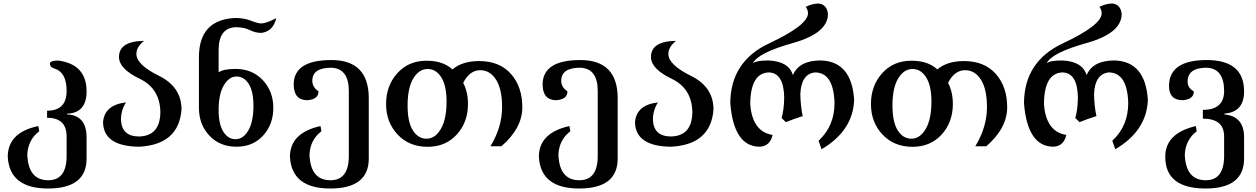

<svg xmlns="http://www.w3.org/2000/svg" viewBox="-20 -830 7190 1099"><path d="M254.9 249Q34.7 249 24.4 67.9Q24.4 -72.3 199.2 -108.4L204.6 -78.6Q141.1 -30.8 136.2 53.7Q141.1 201.7 256.3 201.7Q361.3 201.7 361.3 62.5V-49.3Q361.3 -155.8 249.5 -155.8V-196.3Q361.3 -196.3 361.3 -309.1Q361.3 -415.5 293.5 -437Q266.1 -445.3 265.6 -465.3Q265.6 -483.4 313.5 -483.4Q475.6 -461.9 475.6 -306.6Q475.6 -183.1 363.3 -179.2V-175.3Q475.6 -169.9 475.6 -43.9V77.6Q475.6 249 254.9 249Z M777.8 9.8Q571.8 8.3 569.8 -131.3Q578.6 -230 701.2 -243.7Q672.4 -199.2 672.4 -143.6Q676.8 -48.8 776.4 -48.8Q894.5 -51.8 897.9 -184.1Q897.9 -322.3 779.5 -379.2Q661.1 -436 661.1 -503.9Q661.1 -594.2 804.7 -596.2Q760.7 -561 760.7 -521.5Q760.7 -459.5 889.9 -396Q1019 -332.5 1019 -203.1Q1003.9 -2.9 777.8 9.8Z M1328.1 -33.2Q1372.1 -33.2 1401.4 -83.3Q1430.7 -133.3 1430.7 -225.6Q1430.7 -307.6 1403.6 -349.9Q1376.5 -392.1 1334 -392.1Q1291 -392.1 1261.2 -341.8Q1231.4 -291.5 1231.4 -200.2Q1231.4 -118.7 1258.5 -75.9Q1285.6 -33.2 1328.1 -33.2ZM1334 9.8Q1237.8 9.8 1178.2 -54Q1118.7 -117.7 1118.7 -211.9V-502.9Q1118.7 -717.3 1325.7 -727.1Q1377.4 -727.1 1416.7 -711.4Q1456.1 -695.8 1474.6 -695.8Q1502.9 -695.8 1561.5 -726.1Q1543 -649.9 1475.6 -641.6Q1441.9 -641.6 1409.4 -658Q1377 -674.3 1328.6 -674.3Q1231.4 -669.9 1231.4 -543.5V-416Q1258.8 -435.5 1328.1 -435.5Q1424.3 -435.5 1484.4 -371.1Q1544.4 -306.6 1544.4 -212.9Q1544.4 -117.7 1486.1 -54Q1427.7 9.8 1334 9.8Z M1870.1 249Q1649.9 249 1639.6 67.9Q1639.6 -69.8 1814.5 -108.4L1819.8 -78.6Q1756.3 -30.8 1751.5 53.7Q1756.3 201.7 1871.6 201.7Q1976.6 201.7 1976.6 62.5V-309.1Q1976.6 -438 1877 -442.4Q1767.6 -442.4 1767.6 -367.7Q1767.6 -331.1 1803.2 -307.1Q1803.2 -261.2 1738.8 -256.3Q1661.1 -257.3 1661.1 -347.2Q1662.1 -486.3 1877 -486.3Q2090.8 -486.3 2090.8 -267.6V77.6Q2090.8 249 1870.1 249Z M2421.4 -36.1Q2470.7 -36.1 2503.4 -92Q2536.1 -147.9 2536.1 -249Q2536.1 -339.8 2505.9 -387.5Q2475.6 -435.1 2427.7 -435.1Q2378.4 -435.1 2345.7 -380.9Q2313 -326.7 2313 -226.1Q2313 -130.9 2343.3 -83.5Q2373.5 -36.1 2421.4 -36.1ZM2427.7 10.3Q2321.8 10.3 2255.9 -60.1Q2189.9 -130.4 2189.9 -234.4Q2189.9 -339.4 2254.2 -410.9Q2318.4 -482.4 2421.4 -482.4Q2516.6 -482.4 2569.8 -432.6Q2626 -480.5 2722.2 -480.5Q2839.4 -480.5 2904.5 -407Q2969.7 -333.5 2969.7 -215.8Q2969.7 -96.7 2850.1 7.3H2787.1Q2854 -102.1 2854 -217.3Q2854 -319.8 2819.3 -374Q2784.7 -428.2 2729 -428.2Q2668.5 -428.2 2631.3 -356Q2658.7 -303.2 2658.7 -235.4Q2658.7 -130.4 2594.7 -60.1Q2530.8 10.3 2427.7 10.3Z M3294.9 249Q3074.7 249 3064.5 67.9Q3064.5 -69.8 3239.3 -108.4L3244.6 -78.6Q3181.2 -30.8 3176.3 53.7Q3181.2 201.7 3296.4 201.7Q3401.4 201.7 3401.4 62.5V-309.1Q3401.4 -438 3301.8 -442.4Q3192.4 -442.4 3192.4 -367.7Q3192.4 -331.1 3228 -307.1Q3228 -261.2 3163.6 -256.3Q3085.9 -257.3 3085.9 -347.2Q3086.9 -486.3 3301.8 -486.3Q3515.6 -486.3 3515.6 -267.6V77.6Q3515.6 249 3294.9 249Z M3822.8 9.8Q3616.7 8.3 3614.7 -131.3Q3623.5 -230 3746.1 -243.7Q3717.3 -199.2 3717.3 -143.6Q3721.7 -48.8 3821.3 -48.8Q3939.5 -51.8 3942.9 -184.1Q3942.9 -322.3 3824.5 -379.2Q3706.1 -436 3706.1 -503.9Q3706.1 -594.2 3849.6 -596.2Q3805.7 -561 3805.7 -521.5Q3805.7 -459.5 3934.8 -396Q4064 -332.5 4064 -203.1Q4048.8 -2.9 3822.8 9.8Z M4682.6 24.4 4665.5 -24.4Q4756.8 -108.4 4756.8 -240.7Q4751.5 -414.6 4645.5 -415.5Q4565.4 -407.2 4561 -290Q4563 -217.8 4574.7 -165.5Q4525.4 -149.9 4478 -130.9L4453.6 -154.8Q4467.3 -198.7 4468.8 -270Q4466.8 -414.1 4379.4 -415.5Q4275.4 -410.6 4274.4 -233.4Q4286.1 -76.2 4402.3 -57.6Q4387.7 7.3 4328.1 9.8Q4180.2 8.8 4160.2 -238.3Q4160.6 -478 4382.8 -582Q4605 -686 4605 -754.4Q4604.5 -774.9 4591.8 -790.5Q4626.5 -808.6 4665 -810.1Q4713.9 -804.7 4719.2 -750Q4719.2 -640.1 4518.3 -583.7Q4317.4 -527.3 4290 -467.8Q4309.1 -483.9 4377.9 -483.9Q4494.6 -479.5 4518.6 -399.9Q4553.7 -483.9 4678.2 -483.9Q4855.5 -479 4869.1 -257.8Q4862.3 -81.5 4682.6 24.4Z M5196.8 -36.1Q5246.1 -36.1 5278.8 -92Q5311.5 -147.9 5311.5 -249Q5311.5 -339.8 5281.2 -387.5Q5251 -435.1 5203.1 -435.1Q5153.8 -435.1 5121.1 -380.9Q5088.4 -326.7 5088.4 -226.1Q5088.4 -130.9 5118.7 -83.5Q5148.9 -36.1 5196.8 -36.1ZM5203.1 10.3Q5097.2 10.3 5031.2 -60.1Q4965.3 -130.4 4965.3 -234.4Q4965.3 -339.4 5029.5 -410.9Q5093.8 -482.4 5196.8 -482.4Q5292 -482.4 5345.2 -432.6Q5401.4 -480.5 5497.6 -480.5Q5614.7 -480.5 5679.9 -407Q5745.1 -333.5 5745.1 -215.8Q5745.1 -96.7 5625.5 7.3H5562.5Q5629.4 -102.1 5629.4 -217.3Q5629.4 -319.8 5594.7 -374Q5560.1 -428.2 5504.4 -428.2Q5443.8 -428.2 5406.7 -356Q5434.1 -303.2 5434.1 -235.4Q5434.1 -130.4 5370.1 -60.1Q5306.2 10.3 5203.1 10.3Z M6363.8 24.4 6346.7 -24.4Q6438 -108.4 6438 -240.7Q6432.6 -414.6 6326.7 -415.5Q6246.6 -407.2 6242.2 -290Q6244.1 -217.8 6255.9 -165.5Q6206.5 -149.9 6159.2 -130.9L6134.8 -154.8Q6148.4 -198.7 6149.9 -270Q6147.9 -414.1 6060.5 -415.5Q5956.5 -410.6 5955.6 -233.4Q5967.3 -76.2 6083.5 -57.6Q6068.8 7.3 6009.3 9.8Q5861.3 8.8 5841.3 -238.3Q5841.8 -478 6064 -582Q6286.1 -686 6286.1 -754.4Q6285.6 -774.9 6272.9 -790.5Q6307.6 -808.6 6346.2 -810.1Q6395 -804.7 6400.4 -750Q6400.4 -640.1 6199.5 -583.7Q5998.5 -527.3 5971.2 -467.8Q5990.2 -483.9 6059.1 -483.9Q6175.8 -479.5 6199.7 -399.9Q6234.9 -483.9 6359.4 -483.9Q6536.6 -479 6550.3 -257.8Q6543.5 -81.5 6363.8 24.4Z M6880.4 249Q6649.9 249 6649.9 66.9Q6649.9 -67.4 6824.7 -108.4L6830.1 -78.6Q6766.6 -30.8 6761.7 53.7Q6766.6 201.7 6881.8 201.7Q6986.8 201.7 6986.8 62.5V-49.3Q6986.8 -150.9 6865.2 -150.9V-201.2Q6986.8 -201.2 6986.8 -309.1Q6986.8 -438 6887.2 -442.4Q6777.8 -442.4 6777.8 -362.8Q6777.8 -326.2 6813.5 -307.1Q6813.5 -261.2 6749 -256.3Q6671.4 -257.3 6671.4 -337.4Q6671.4 -486.3 6887.2 -486.3Q7101.1 -486.3 7101.1 -306.6Q7101.1 -188.5 6988.8 -179.7V-174.8Q7101.1 -164.6 7101.1 -43.9V77.6Q7101.1 249 6880.4 249Z"/></svg>

Font: Kelvinch
Style: Bold
Weight: 700
Designer: Paul James Miller
Foundry: High-Logic / Made with FontCreator
Version: Version 3.501;March 28, 2021;FontCreator 13.0.0.2683 64-bit